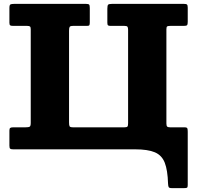

<svg xmlns="http://www.w3.org/2000/svg" viewBox="-20 -770 1014 990"><path d="M336 -139.5Q336 -124 338.8 -118.8Q341.5 -113.5 357.5 -113.5H621Q634 -113.5 637.2 -117.5Q640.5 -121.5 640.5 -135V-616.5Q640.5 -628 637.2 -632.2Q634 -636.5 621.5 -636.5H550Q540 -636.5 536.8 -639.5Q533.5 -642.5 533.5 -653.5V-725Q533.5 -742 537.8 -746Q542 -750 558.5 -750H928Q940.5 -750 944.2 -746.5Q948 -743 948 -730V-657.5Q948 -644 944.5 -640.2Q941 -636.5 927.5 -636.5H858.5Q846.5 -636.5 842.2 -634Q838 -631.5 838 -619.5V-133Q838 -121 842.2 -117.2Q846.5 -113.5 857.5 -113.5H930.5Q943.5 -113.5 945.8 -108.5Q948 -103.5 948 -90.5V184.5Q948 195.5 944.2 197.8Q940.5 200 929 200H866Q852 200 849.5 194.2Q847 188.5 846.5 176.5Q844.5 107.5 829.5 69Q814.5 30.5 778.2 15.2Q742 0 677 0H48.5Q36.5 0 32.5 -3.2Q28.5 -6.5 28.5 -19V-96.5Q28.5 -107 32.5 -110.2Q36.5 -113.5 48 -113.5H111Q127.5 -113.5 133 -116.8Q138.5 -120 138.5 -136.5V-619.5Q138.5 -630 134.8 -633.2Q131 -636.5 120 -636.5H48Q37.5 -636.5 33 -639Q28.5 -641.5 28.5 -652.5V-728Q28.5 -744 33.5 -747Q38.5 -750 53.5 -750H423Q436.5 -750 439.8 -746Q443 -742 443 -728V-654.5Q443 -644 440.8 -640.2Q438.5 -636.5 428.5 -636.5H357Q342 -636.5 339 -631Q336 -625.5 336 -611.5Z"/></svg>

Font: Besley* Heavy
Style: Regular
Weight: 800
Designer: Owen Earl
Foundry: indestructible type*
Version: Version 3.000; ttfautohint (v1.8.3)